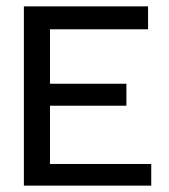

<svg xmlns="http://www.w3.org/2000/svg" viewBox="-20 -583 530 603"><path d="M55 0V-563H445V-491H137V-320H377V-251H137V-68H455V0Z"/></svg>

Font: Darker Grotesque SemiBold
Style: Regular
Weight: 600
Designer: Gabriel Lam
Foundry: TypeRant
Version: Version 1.000;gftools[0.9.28]